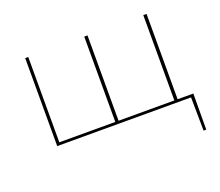

<svg xmlns="http://www.w3.org/2000/svg" viewBox="-108 -613 1077 941"><g transform="rotate(-20 430.5 -142.5)"><path d="M819 -14 818 174H804L802 0H104V-459H120V-14H412V-459H429V-14H720V-459H737V-14Z"/></g></svg>

Font: EauTestSC Thin
Style: Regular
Weight: 250
Designer: Christian Thalmann (Catharsis Fonts)
Version: Version 0.001;PS 000.001;hotconv 1.0.88;makeotf.lib2.5.64775